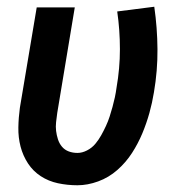

<svg xmlns="http://www.w3.org/2000/svg" viewBox="-20 -542 540 570"><path d="M210 8Q180 8 152 2Q124 -4 101 -19Q78 -34 63 -57Q48 -80 41 -107Q34 -134 34.5 -163.5Q35 -193 39 -222L89 -520H202L150 -207Q148 -193 146.5 -179.5Q145 -166 146.5 -153.5Q148 -141 152 -128.5Q156 -116 164 -106.5Q172 -97 184 -92.5Q196 -88 210 -88Q224 -88 238.5 -95.5Q253 -103 263 -115Q273 -127 280.5 -140.5Q288 -154 294.5 -168Q301 -182 305.5 -196Q310 -210 314 -224.5Q318 -239 321 -253Q324 -267 326 -282Q336 -339 336 -396Q336 -453 328 -508L438 -522Q447 -460 447.5 -396Q448 -332 437 -268Q432 -237 423.5 -206.5Q415 -176 402.5 -146Q390 -116 372 -88Q354 -60 328.5 -37.5Q303 -15 271.5 -3.5Q240 8 210 8Z"/></svg>

Font: Iosevka Oblique
Style: Bold
Weight: 700
Italic angle: -9°
Monospace: yes
Designer: Belleve Invis
Foundry: Belleve Invis
Version: Version 32.5.0; ttfautohint (v1.8.4)